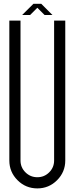

<svg xmlns="http://www.w3.org/2000/svg" viewBox="-20 -997 398 1024"><path d="M179.2 7.8Q117.2 7.8 73.5 -35.9Q29.8 -79.6 29.8 -141.1V-887.2H89.4V-141.1Q89.4 -104 115.7 -77.9Q142.1 -51.8 179.2 -51.8Q216.3 -51.8 242.4 -77.9Q268.6 -104 268.6 -141.1V-887.2H328.1V-141.1Q328.1 -79.6 284.4 -35.9Q240.7 7.8 179.2 7.8ZM158.2 -976.6H200.2L259.8 -917H217.8L179.2 -955.6L140.6 -917H98.1Z"/></svg>

Font: Ignotum
Style: Regular
Weight: 400
Designer: GGBot
Version: 0.10